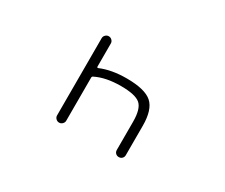

<svg xmlns="http://www.w3.org/2000/svg" viewBox="-91 -787 1182 1008"><g transform="rotate(30 500.0 -283.5)"><path d="M354.5 -48.8Q354.5 -38.1 346.2 -29.8Q337.9 -21.5 326.7 -21.5Q315.4 -21.5 307.1 -29.8Q298.8 -38.1 298.8 -48.8V-517.6Q298.8 -528.3 307.1 -536.6Q315.4 -544.9 326.7 -544.9Q337.9 -544.9 346.2 -536.6Q354.5 -528.3 354.5 -517.6V-377Q354.5 -374 356.4 -372.6Q358.4 -371.1 361.3 -372.1Q427.7 -400.4 518.6 -400.4Q629.9 -400.4 672.9 -362.3Q715.8 -324.2 715.8 -226.6V-48.8Q715.8 -37.1 708 -29.3Q700.2 -21.5 688.5 -21.5Q676.8 -21.5 668.9 -29.3Q661.1 -37.1 661.1 -48.8V-219.7Q661.1 -297.9 630.9 -324.2Q600.6 -350.6 512.7 -350.6Q421.9 -350.6 361.3 -320.3Q354.5 -317.4 354.5 -310.5Z"/></g></svg>

Font: Rounded-X Mgen+ 2m light
Style: Regular
Weight: 200
Designer: [Source Han Sans]
Ryoko NISHIZUKA  (kana & ideographs); Paul D. Hunt (Latin, Greek & Cyrillic); Wenlong ZHANG  (bopomofo
Version: Version 1.059.20150602